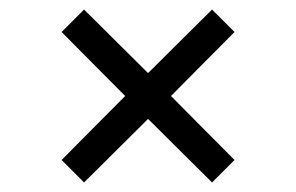

<svg xmlns="http://www.w3.org/2000/svg" viewBox="-20 -519 620 402"><path d="M156 -137 109 -184 242 -318 109 -452 156 -499 290 -366 424 -499 471 -452 338 -318 471 -184 424 -137 290 -270Z"/></svg>

Font: Sintony
Style: Regular
Weight: 400
Version: Version 001.001